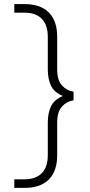

<svg xmlns="http://www.w3.org/2000/svg" viewBox="-20 -720 440 940"><path d="M50 157.9H100Q155 157.9 184.5 127.9Q214 97.9 214 39.9V-120Q214 -167 230 -200Q246 -233 288 -250Q246 -267 230 -300Q214 -333 214 -380V-540Q214 -598 184.5 -628Q155 -658 100 -658H50V-700H100Q178 -700 219 -659Q260 -618 260 -540V-380Q260 -327 283.5 -301.5Q307 -276 340 -271V-229Q307 -224 283.5 -198.5Q260 -173 260 -120V39.9Q260 117.9 219 158.9Q178 199.9 100 199.9H50Z"/></svg>

Font: PT Root UI Web Light
Style: Regular
Weight: 300
Designer: Vitaly Kuzmin
Foundry: ParaType Ltd.
Version: Version 1.000W